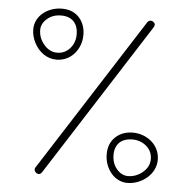

<svg xmlns="http://www.w3.org/2000/svg" viewBox="-52 -744 827 832"><g transform="rotate(5 361.5 -328.0)"><path d="M67.9 -592.8C67.9 -572.8 72.8 -553.7 82.5 -534.7C101.6 -497.1 136.2 -470.2 179.2 -470.2C243.7 -470.2 286.6 -525.9 286.6 -586.4C286.6 -617.2 277.3 -642.6 259.3 -662.6C240.7 -682.6 215.8 -692.4 184.1 -692.4C123.5 -692.4 67.9 -651.9 67.9 -592.8ZM582 -670.9C574.2 -676.3 563 -674.3 557.6 -666L129.4 3.4C124 11.7 127.9 22 136.2 27.3C145.5 32.7 153.8 30.8 160.2 21L586.9 -646.5C593.3 -656.7 591.8 -664.6 582 -670.9ZM98.1 -592.8C98.1 -611.3 106.4 -627.4 123 -641.6C139.2 -655.8 159.7 -662.6 184.1 -662.6C230.5 -662.6 257.3 -634.8 257.3 -586.4C257.3 -562.5 250 -542.5 235.4 -525.9C220.2 -508.8 201.7 -500.5 179.2 -500.5C157.2 -500.5 138.2 -510.3 122.1 -529.3C106 -548.3 98.1 -569.3 98.1 -592.8ZM531.7 35.2C591.8 35.2 654.8 -10.7 654.8 -76.2C654.8 -140.1 599.1 -184.1 537.6 -184.1C506.8 -184.1 481.9 -174.8 461.9 -156.2C441.9 -137.2 432.1 -112.3 432.1 -81.1C432.1 -20.5 473.6 35.2 531.7 35.2ZM531.7 5.4C513.2 5.4 497.1 -2.9 482.9 -19.5C468.8 -36.1 461.9 -56.6 461.9 -81.1C461.9 -127.4 490.2 -154.3 537.6 -154.3C561.5 -154.3 582 -147 599.1 -132.3C616.2 -117.2 624.5 -98.6 624.5 -76.2C624.5 -54.2 615.2 -35.2 596.2 -19C577.1 -2.9 555.7 5.4 531.7 5.4Z"/></g></svg>

Font: Mikhak ExtraLight
Style: Regular
Weight: 200
Designer: Amin Abedi
Version: Version 3.2